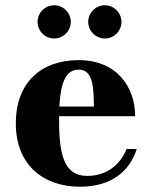

<svg xmlns="http://www.w3.org/2000/svg" viewBox="-20 -698 576 728"><path d="M314.5 -615C314.5 -580.5 343 -552 377.5 -552C412.5 -552 440.5 -580.5 440.5 -615C440.5 -649.5 412.5 -678 377.5 -678C343 -678 314.5 -649.5 314.5 -615ZM122.5 -615C122.5 -580.5 150.5 -552 185.5 -552C220 -552 248.5 -580.5 248.5 -615C248.5 -649.5 220 -678 185.5 -678C150.5 -678 122.5 -649.5 122.5 -615ZM498.5 -133H460C435 -72.5 384.5 -31 310.5 -31C223.5 -31 204 -110 204 -242C204 -247.5 204 -252.5 204 -257.5H492.5C492.5 -366.5 424 -470 278 -470C137 -470 40 -386 40 -230C40 -74 143 10 283.5 10C404.5 10 472.5 -51 498.5 -133ZM278 -434C333 -434 335 -369 336 -294H205C209.5 -379 227.5 -434 278 -434Z"/></svg>

Font: Bodoni* 06
Style: Bold
Weight: 700
Version: Version 2.2